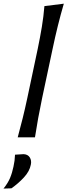

<svg xmlns="http://www.w3.org/2000/svg" viewBox="-72 -764 376 1068"><path d="M26.5 0Q41.5 -55 54.2 -106.5Q67 -158 80 -219L138 -493Q151 -555.5 160.8 -614.5Q170.5 -673.5 175 -730L283 -743.5Q248 -623.5 221 -494L162.5 -219Q149.5 -156.5 140.2 -105.8Q131 -55 122.5 0ZM-52.5 285Q-28 254.5 -16 225.8Q-4 197 3 162.5Q10.5 130 11.5 96.5L59 93.5Q83 94.5 93.8 111.8Q104.5 129 99.5 152Q92.5 189 61 223Q29.5 257 -8.5 283.5Z"/></svg>

Font: Commissioner Flair
Style: Italic
Weight: 400
Italic angle: -12°
Designer: Kostas Bartsokas
Foundry: Kostas Bartsokas
Version: Version 1.000; ttfautohint (v1.8.3)